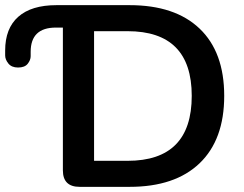

<svg xmlns="http://www.w3.org/2000/svg" viewBox="-20 -725 946 745"><path d="M289 0Q224 0 224 -64V-618H197Q99 -618 99 -524V-507Q99 -492 87.5 -477.5Q76 -463 50 -463Q25 -463 12.5 -478.5Q0 -494 0 -510V-529Q0 -615 51 -660Q102 -705 199 -705H483Q659 -705 754.5 -614Q850 -523 850 -353Q850 -183 754.5 -91.5Q659 0 483 0ZM345 -101H475Q724 -101 724 -353Q724 -604 475 -604H345Z"/></svg>

Font: Chiron GoRound TC M
Style: Regular
Weight: 500
Designer: Ryoko NISHIZUKA 西塚涼子 (kana, bopomofo & ideographs); Paul D. Hunt (Latin, Greek & Cyrillic); Sandoll Communications 산돌커뮤니
Foundry: Adobe
Version: Version 1.000;hotconv 1.1.1;makeotfexe 2.6.0